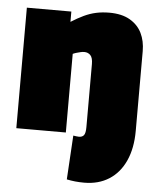

<svg xmlns="http://www.w3.org/2000/svg" viewBox="-55 -607 716 873"><g transform="rotate(5 303.5 -170.0)"><path d="M575 -35Q575 44 549 101.5Q523 159 475 189.5Q427 220 362 220Q340 220 320.5 218Q301 216 282 212L294 11Q301 12 307.5 13Q314 14 320 14Q335 14 342.5 4.5Q350 -5 350 -33V-320Q350 -349 339 -360.5Q328 -372 311 -372Q303 -372 294.5 -370Q286 -368 277 -365.5Q268 -363 259 -359V0H33V-550H236V-503Q266 -522 293.5 -535Q321 -548 349 -554Q377 -560 409 -560Q466 -560 503 -538.5Q540 -517 557.5 -481Q575 -445 575 -399Z"/></g></svg>

Font: Georama ExtraCondensed Thin Black
Style: Regular
Weight: 900
Version: Version 1.001